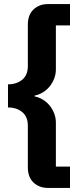

<svg xmlns="http://www.w3.org/2000/svg" viewBox="-20 -780 412 938"><path d="M213 138Q172 138 144 112Q116 86 116 37V-166Q116 -210 88.5 -232.5Q61 -255 19 -255V-368Q61 -368 88.5 -390.5Q116 -413 116 -457V-659Q116 -708 144 -734Q172 -760 213 -760H322V-656H253V-441Q253 -417 244.5 -395.5Q236 -374 222 -357Q208 -340 189 -328.5Q170 -317 149 -313V-309Q170 -305 189 -293.5Q208 -282 222 -265Q236 -248 244.5 -226.5Q253 -205 253 -181V34H322V138Z"/></svg>

Font: IBMPlexSans-Bold
Style: Bold
Weight: 700
Designer: Mike Abbink, Paul van der Laan, Pieter van Rosmalen
Foundry: Bold Monday
Version: Version 3.1